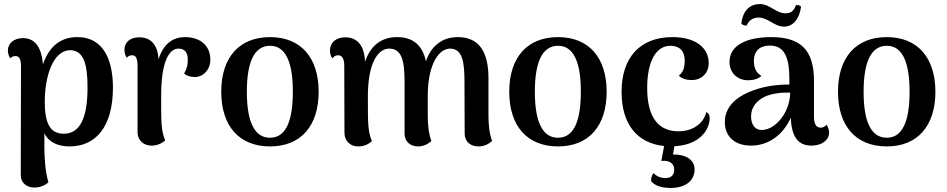

<svg xmlns="http://www.w3.org/2000/svg" viewBox="-20 -712 4695 952"><path d="M363 -528C280 -528 223 -481 193 -393C186 -474 156 -523 94 -523C50 -523 19 -498 19 -461C19 -450 23 -435 31 -422C37 -432 50 -434 57 -434C76 -434 84 -419 84 -383L83 157C83 195 113 218 151 218C185 218 209 202 220 192C203 135 200 60 200 15V-51C220 -9 264 14 325 14C458 14 540 -88 540 -277C540 -405 499 -528 363 -528ZM296 -49C224 -49 202 -108 202 -208C202 -333 243 -463 328 -463C399 -463 414 -383 414 -278C414 -130 378 -49 296 -49Z M898 -528C833 -528 789 -491 766 -418C762 -492 726 -527 671 -527C623 -527 597 -501 597 -465C597 -450 601 -438 609 -425C615 -436 628 -438 635 -438C653 -438 662 -424 662 -386V-58C662 -14 694 10 731 10C765 10 789 -6 799 -16C779 -64 779 -100 779 -237C779 -398 815 -471 865 -471C896 -471 911 -452 911 -416C911 -390 908 -374 893 -348C903 -337 923 -330 947 -330C989 -331 1023 -367 1023 -416C1023 -487 971 -528 898 -528Z M1319 14C1471 14 1560 -87 1560 -257C1560 -427 1471 -528 1319 -528C1166 -528 1077 -427 1077 -257C1077 -87 1166 14 1319 14ZM1319 -29C1242 -29 1204 -107 1204 -257C1204 -407 1242 -485 1319 -485C1395 -485 1432 -407 1432 -257C1432 -107 1395 -29 1319 -29Z M2402 -136V-325C2402 -458 2353 -528 2250 -528C2170 -528 2116 -481 2092 -408C2075 -486 2030 -528 1949 -528C1866 -528 1814 -480 1790 -405C1787 -488 1750 -527 1692 -527C1645 -527 1616 -500 1616 -461C1616 -448 1619 -435 1628 -422C1634 -433 1647 -438 1656 -438C1676 -438 1687 -422 1687 -385L1688 -54C1688 -12 1717 14 1756 14C1793 14 1813 -3 1824 -12C1804 -61 1804 -97 1804 -234C1804 -398 1853 -471 1910 -471C1971 -471 1986 -412 1986 -307V-49C1986 -10 2015 14 2052 14C2083 14 2103 1 2119 -13C2104 -52 2101 -104 2101 -136V-243C2103 -399 2158 -471 2212 -471C2275 -471 2283 -398 2283 -307L2284 -49C2284 -10 2313 14 2352 14C2383 14 2404 1 2420 -13C2405 -52 2402 -104 2402 -136Z M2747 14C2899 14 2988 -87 2988 -257C2988 -427 2899 -528 2747 -528C2594 -528 2505 -427 2505 -257C2505 -87 2594 14 2747 14ZM2747 -29C2670 -29 2632 -107 2632 -257C2632 -407 2670 -485 2747 -485C2823 -485 2860 -407 2860 -257C2860 -107 2823 -29 2747 -29Z M3482 -156C3468 -99 3415 -61 3344 -61C3250 -61 3189 -123 3189 -276C3189 -410 3234 -485 3304 -485C3344 -485 3375 -465 3375 -410C3375 -376 3366 -352 3346 -337C3359 -322 3385 -315 3409 -315C3458 -315 3494 -348 3494 -400C3494 -471 3434 -528 3314 -528C3152 -528 3062 -425 3062 -257C3062 -97 3138 -2 3273 12L3259 86C3305 81 3323 103 3323 129C3323 155 3308 171 3280 171C3244 171 3228 153 3221 147C3214 151 3206 174 3209 187C3222 202 3248 220 3305 220C3380 220 3424 183 3424 128C3424 81 3382 53 3317 54L3324 13C3411 9 3476 -31 3495 -98C3504 -134 3496 -151 3482 -156Z M3682 -585C3691 -606 3708 -625 3742 -625C3787 -625 3820 -580 3867 -580C3915 -580 3944 -621 3952 -679C3945 -686 3938 -687 3927 -687C3918 -665 3908 -646 3875 -646C3828 -646 3797 -692 3747 -692C3706 -692 3663 -667 3656 -594C3663 -588 3675 -584 3682 -585ZM4078 -94C4071 -83 4058 -79 4050 -79C4027 -79 4016 -97 4016 -132V-311C4016 -464 3950 -528 3804 -528C3678 -528 3597 -485 3597 -405C3597 -355 3632 -314 3690 -314C3715 -314 3741 -321 3755 -336C3726 -351 3718 -383 3718 -409C3718 -466 3754 -486 3797 -486C3869 -486 3894 -429 3894 -319V-293C3852 -293 3799 -289 3746 -274C3658 -249 3574 -199 3574 -107C3574 -32 3627 10 3703 10C3795 10 3864 -47 3901 -128C3905 -27 3942 10 4004 10C4057 10 4091 -19 4091 -55C4091 -66 4087 -81 4078 -94ZM3764 -68C3720 -64 3704 -99 3704 -135C3704 -179 3731 -213 3771 -232C3806 -249 3856 -254 3898 -253C3897 -152 3824 -72 3764 -68Z M4377 14C4529 14 4618 -87 4618 -257C4618 -427 4529 -528 4377 -528C4224 -528 4135 -427 4135 -257C4135 -87 4224 14 4377 14ZM4377 -29C4300 -29 4262 -107 4262 -257C4262 -407 4300 -485 4377 -485C4453 -485 4490 -407 4490 -257C4490 -107 4453 -29 4377 -29Z"/></svg>

Font: Arima Koshi ExtraBold
Style: Regular
Weight: 800
Designer: Joana Correia and Natanael Gama
Foundry: NDISCOVER
Version: Version 1.019;PS 001.019;hotconv 1.0.88;makeotf.lib2.5.64775